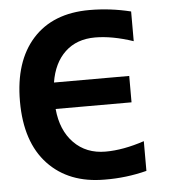

<svg xmlns="http://www.w3.org/2000/svg" viewBox="-53 -789 746 849"><g transform="rotate(-5 319.5 -364.5)"><path d="M564.5 -142.6V-10.7Q473.6 12.7 377.9 11.7Q218.8 11.7 126.5 -86.4Q34.2 -184.6 34.2 -365.2Q34.2 -543 123.5 -642.1Q212.9 -741.2 375 -741.2Q467.8 -741.2 558.6 -718.8V-586.9Q464.8 -618.2 389.6 -618.2Q307.6 -618.2 256.3 -569.8Q205.1 -521.5 191.4 -435.5H525.4V-318.4H188.5Q197.3 -222.7 252 -167Q306.6 -111.3 392.6 -111.3Q470.7 -111.3 564.5 -142.6Z"/></g></svg>

Font: Nasu
Style: Bold
Weight: 700
Designer: Ryoko NISHIZUKA (kana &amp; ideographs); Paul D. Hunt (Latin, Greek &amp; Cyrillic); Wenlong ZHANG (bopomofo); Sandoll C
Version: Version 2014.1215